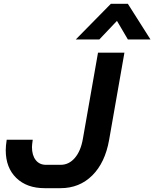

<svg xmlns="http://www.w3.org/2000/svg" viewBox="-20 -975 806 1003"><path d="M10 -190Q10 -213 15 -245H151Q147 -217 147 -207Q147 -164 166.5 -139Q186 -114 220 -114H297Q340 -114 371 -150Q402 -186 413 -250L492 -700H630L550 -244Q529 -125 462 -58.5Q395 8 296 8H213Q120 8 65 -45.5Q10 -99 10 -190ZM559 -955H648L766 -769H648L591 -866L499 -769H376Z"/></svg>

Font: Bai Jamjuree
Style: Bold Italic
Weight: 700
Italic angle: -10°
Designer: Katatrad Aksorn Co.,Ltd.
Foundry: Cadson Demak Co.,Ltd.
Version: Version 1.000; ttfautohint (v1.6)